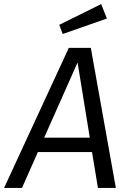

<svg xmlns="http://www.w3.org/2000/svg" viewBox="-49 -923 635 943"><path d="M403 -176H137L59 0H-29L289 -688H397L520 0H432ZM392 -247 332 -616 168 -247ZM476 -832 259 -756 242 -801 448 -903Z"/></svg>

Font: Fira Sans Book
Style: Italic
Weight: 350
Italic angle: -8°
Designer: bBox Type GmbH & Carrois Corporate GbR & Edenspiekermann AG
Foundry: bBox Type GmbH & Carrois Corporate GbR & Edenspiekermann AG
Version: Version 4.301